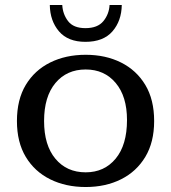

<svg xmlns="http://www.w3.org/2000/svg" viewBox="-20 -742 687 771"><path d="M323 -574Q253 -574 217 -616Q181 -658 180 -722H230Q232 -685 253.5 -657Q275 -629 323 -629Q372 -629 395 -657Q418 -685 420 -722H469Q468 -658 431.5 -616Q395 -574 323 -574ZM324 9Q244 9 181.5 -22Q119 -53 83.5 -112Q48 -171 48 -256Q48 -342 83.5 -401Q119 -460 181.5 -491Q244 -522 324 -522Q404 -522 466 -491Q528 -460 563.5 -401Q599 -342 599 -256Q599 -171 563.5 -112Q528 -53 466 -22Q404 9 324 9ZM324 -50Q399 -50 444.5 -105Q490 -160 490 -260Q490 -355 444.5 -409Q399 -463 324 -463Q248 -463 202.5 -408.5Q157 -354 157 -256Q157 -159 202.5 -104.5Q248 -50 324 -50Z"/></svg>

Font: Montagu Slab 16pt
Style: Regular
Weight: 400
Designer: Florian Karsten
Foundry: Florian Karsten
Version: Version 1.000; ttfautohint (v1.8.3)